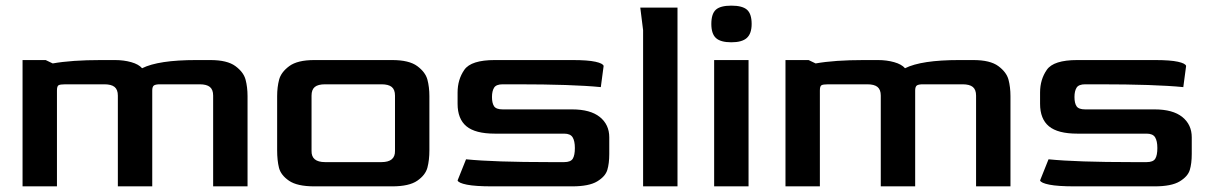

<svg xmlns="http://www.w3.org/2000/svg" viewBox="-20 -661 4297 681"><path d="M60 -448H142L167 -436Q234 -448 338 -448H388Q419 -448 445.5 -440.5Q472 -433 484 -419Q542 -448 676 -448H726Q786 -448 815 -426.5Q844 -405 851 -378.5Q858 -352 858 -320V0H736V-322Q736 -343 724.5 -352.5Q713 -362 688 -362H548Q531 -362 525.5 -357.5Q520 -353 520 -340V0H398V-322Q398 -343 386.5 -352.5Q375 -362 350 -362H212Q193 -362 187.5 -358.5Q182 -355 182 -340V0H60Z M963 -128V-320Q963 -352 970 -378.5Q977 -405 1006 -426.5Q1035 -448 1095 -448H1371Q1431 -448 1460 -426.5Q1489 -405 1496 -378.5Q1503 -352 1503 -320V-128Q1503 -93 1496 -66.5Q1489 -40 1460 -20Q1431 0 1371 0H1095Q1034 0 1005 -20Q976 -40 969.5 -66Q963 -92 963 -128ZM1333 -86Q1382 -86 1381 -126V-322Q1381 -343 1369.5 -352.5Q1358 -362 1333 -362H1133Q1108 -362 1096.5 -352.5Q1085 -343 1085 -322V-126Q1084 -86 1133 -86Z M1603 -21 1633 -96Q1733 -86 1931 -86H1981Q2004 -86 2011.5 -98Q2019 -110 2019 -136Q2019 -161 2011 -174Q2003 -187 1981 -187H1735Q1666 -187 1634.5 -213Q1603 -239 1603 -293V-333Q1603 -379 1627 -413.5Q1651 -448 1735 -448H2011Q2065 -448 2092 -442Q2119 -436 2121 -427L2111 -352Q2010 -362 1813 -362H1763Q1740 -362 1732.5 -350Q1725 -338 1725 -317Q1725 -295 1732.5 -284Q1740 -273 1763 -273H2009Q2074 -273 2107.5 -246Q2141 -219 2141 -174V-115Q2141 -81 2134 -58Q2127 -35 2098 -17.5Q2069 0 2009 0H1726Q1666 0 1636 -6Q1606 -12 1603 -21Z M2261 -554 2251 -634H2383V0H2261Z M2503 -576Q2503 -612 2519 -626.5Q2535 -641 2574 -641Q2613 -641 2629.5 -626.5Q2646 -612 2646 -576Q2646 -542 2629 -526.5Q2612 -511 2574 -511Q2536 -511 2519.5 -526Q2503 -541 2503 -576ZM2513 -448H2635V0H2513Z M2766 -448H2848L2873 -436Q2940 -448 3044 -448H3094Q3125 -448 3151.5 -440.5Q3178 -433 3190 -419Q3248 -448 3382 -448H3432Q3492 -448 3521 -426.5Q3550 -405 3557 -378.5Q3564 -352 3564 -320V0H3442V-322Q3442 -343 3430.5 -352.5Q3419 -362 3394 -362H3254Q3237 -362 3231.5 -357.5Q3226 -353 3226 -340V0H3104V-322Q3104 -343 3092.5 -352.5Q3081 -362 3056 -362H2918Q2899 -362 2893.5 -358.5Q2888 -355 2888 -340V0H2766Z M3669 -21 3699 -96Q3799 -86 3997 -86H4047Q4070 -86 4077.5 -98Q4085 -110 4085 -136Q4085 -161 4077 -174Q4069 -187 4047 -187H3801Q3732 -187 3700.5 -213Q3669 -239 3669 -293V-333Q3669 -379 3693 -413.5Q3717 -448 3801 -448H4077Q4131 -448 4158 -442Q4185 -436 4187 -427L4177 -352Q4076 -362 3879 -362H3829Q3806 -362 3798.5 -350Q3791 -338 3791 -317Q3791 -295 3798.5 -284Q3806 -273 3829 -273H4075Q4140 -273 4173.5 -246Q4207 -219 4207 -174V-115Q4207 -81 4200 -58Q4193 -35 4164 -17.5Q4135 0 4075 0H3792Q3732 0 3702 -6Q3672 -12 3669 -21Z"/></svg>

Font: Gold
Style: Regular
Weight: 400
Designer: jaiki
Version: Version 1.000